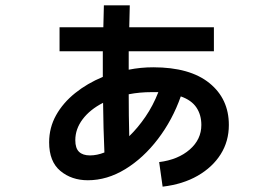

<svg xmlns="http://www.w3.org/2000/svg" viewBox="-20 -646 1040 719"><path d="M203 -454V-544H367Q368 -585 369 -626H466Q465 -585 464 -544H781V-454H462Q462 -420 462 -385Q507 -394 554 -394Q691 -394 764 -335Q837 -276 837 -178Q837 -117 806.5 -68.5Q776 -20 720.5 12Q665 44 589 53L576 -39Q647 -48 690.5 -86Q734 -124 734 -178Q734 -216 715.5 -243.5Q697 -271 657 -285Q626 -197 571.5 -125.5Q517 -54 449 -12.5Q381 29 309 29Q248 29 206 -6Q164 -41 164 -113Q164 -168 190 -214.5Q216 -261 261.5 -297.5Q307 -334 365 -358Q365 -406 365 -454ZM548 -301Q503 -301 462 -293Q462 -212 464 -136Q496 -167 524.5 -208.5Q553 -250 573 -301Q561 -301 548 -301ZM262 -121Q262 -91 276 -77.5Q290 -64 317 -64Q343 -64 371 -75Q367 -165 366 -261Q317 -236 289.5 -199.5Q262 -163 262 -121Z"/></svg>

Font: Murecho Medium
Style: Regular
Weight: 500
Designer: Neil Summerour
Foundry: Positype
Version: Version 1.010; ttfautohint (v1.8.3)